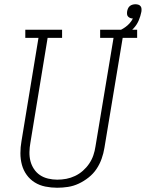

<svg xmlns="http://www.w3.org/2000/svg" viewBox="-20 -875 686 903"><path d="M249 8Q221 8 193.5 2.5Q166 -3 143.5 -17Q121 -31 105.5 -52.5Q90 -74 83 -100Q76 -126 76 -154.5Q76 -183 81 -211L161 -697H99V-735H272V-697H204L123 -204Q119 -182 118.5 -160Q118 -138 123 -118Q128 -98 139.5 -80.5Q151 -63 168 -51.5Q185 -40 206.5 -35Q228 -30 249 -30Q271 -30 292 -34Q313 -38 333 -47.5Q353 -57 370 -72Q387 -87 399.5 -105.5Q412 -124 419 -144.5Q426 -165 429 -186L514 -697H451V-735H625V-697H557L471 -179Q467 -154 458 -128.5Q449 -103 434 -80.5Q419 -58 397 -40.5Q375 -23 350.5 -11.5Q326 0 300 4Q274 8 249 8ZM536 -697 525 -725Q550 -733 571.5 -749Q593 -765 605 -788Q605 -788 605 -788Q605 -788 605 -788Q598 -788 592 -790.5Q586 -793 582 -797.5Q578 -802 577.5 -808.5Q577 -815 578 -822Q579 -828 582 -835Q585 -842 590.5 -846.5Q596 -851 603 -853Q610 -855 617 -855Q624 -855 630.5 -853Q637 -851 641 -846Q645 -841 645.5 -834Q646 -827 645 -820Q641 -799 632.5 -779Q624 -759 609 -742.5Q594 -726 575 -714.5Q556 -703 536 -697Z"/></svg>

Font: Iosevka Curly Slab XLtEx
Style: Italic
Weight: 200
Width: 7
Italic angle: -9°
Monospace: yes
Designer: Belleve Invis
Foundry: Belleve Invis
Version: Version 11.1.0; ttfautohint (v1.8.3)